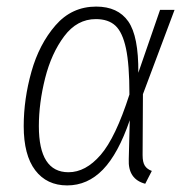

<svg xmlns="http://www.w3.org/2000/svg" viewBox="-20 -552 581 583"><path d="M400 -331 466 -522H510L414 -266L413 -81Q413 -59 420 -48.5Q427 -38 441 -33L421 6Q368 -8 371 -69L374 -187Q339 -85 292.5 -37Q246 11 184 11Q122 11 87 -35Q52 -81 52 -169Q52 -251 75.5 -334.5Q99 -418 148.5 -475Q198 -532 272 -532Q338 -532 369.5 -487Q401 -442 400 -331ZM98 -169Q98 -29 188 -29Q240 -29 285.5 -81.5Q331 -134 373 -265Q373 -356 362.5 -405Q352 -454 330.5 -474Q309 -494 271 -494Q214 -494 175 -442Q136 -390 117 -314.5Q98 -239 98 -169Z"/></svg>

Font: Fira Sans Condensed ExtraLight
Style: Italic
Weight: 275
Width: 3
Italic angle: -8°
Designer: Carrois Corporate & Edenspiekermann AG
Foundry: Carrois Corporate GbR & Edenspiekermann AG
Version: Version 4.203